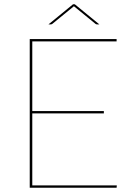

<svg xmlns="http://www.w3.org/2000/svg" viewBox="-20 -884 640 904"><path d="M448 -769H438Q435.5 -769 433 -769.8Q430.5 -770.5 428 -773L330 -853L328 -855L326 -853L228 -773Q225.5 -770.5 223 -769.8Q220.5 -769 218 -769H208L324 -864H332ZM529 -700V-689H132V-361H469V-350H132V-11H530L529 0H120V-700Z"/></svg>

Font: Lato TR Hairline
Style: Regular
Weight: 250
Designer: Lukasz Dziedzic
Foundry: Lukasz Dziedzic
Version: Version 1.104 2013